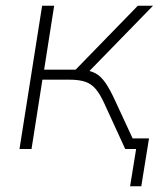

<svg xmlns="http://www.w3.org/2000/svg" viewBox="-20 -520 587 670"><path d="M434 130 455 0H418L424 -37H500L473 130ZM48 0 127 -500H169L134 -277H244L461 -500H514L285 -265L266 -277Q295 -274 313.5 -264Q332 -254 348 -231Q364 -208 384 -164L460 0H417L344 -159Q329 -192 313.5 -210Q298 -228 276.5 -235Q255 -242 221 -242H128L90 0Z"/></svg>

Font: Mulish ExtraLight
Style: Italic
Weight: 200
Italic angle: -9°
Designer: Vernon Adams
Foundry: Vernon Adams
Version: Version 3.603